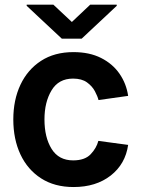

<svg xmlns="http://www.w3.org/2000/svg" viewBox="-20 -770 593 801"><path d="M514.6 -370 391 -352.6Q387.1 -368.3 375.9 -389.4Q364.7 -410.5 342.9 -426.3Q321 -442.1 284.8 -442.1Q224.4 -442.1 195 -392.9Q165.5 -343.8 165.5 -271.7Q165.5 -196.7 195.3 -148.8Q225.1 -100.9 285.2 -100.9Q333.8 -100.9 358.1 -126.4Q382.5 -152 390.3 -182.2L514.6 -165.5Q503.2 -85.6 441.8 -37.6Q380.3 10.3 286.9 10.3Q207.7 10.3 151.5 -25.9Q95.2 -62.1 65.3 -125.7Q35.5 -189.3 35.5 -271.7Q35.5 -353 65.3 -416.4Q95.2 -479.8 151.3 -516.2Q207.4 -552.6 286.2 -552.6Q353.3 -552.6 401.6 -528.2Q449.9 -503.9 478.5 -462.5Q507.1 -421.2 514.6 -370ZM202.8 -750.4 279.8 -678.3 356.2 -750.4H467V-745.7L320.7 -608.7H237.9L91.3 -745.7V-750.4Z"/></svg>

Font: Interface
Style: Bold
Weight: 700
Designer: Rasmus Andersson
Foundry: rsms
Version: Version 1.8